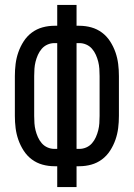

<svg xmlns="http://www.w3.org/2000/svg" viewBox="-20 -755 540 775"><path d="M211 0V-84H200Q175 -84 151.5 -90.5Q128 -97 108.5 -111.5Q89 -126 75.5 -147Q62 -168 54 -191Q46 -214 43 -238Q40 -262 40 -287V-448Q40 -473 43 -497Q46 -521 54 -544Q62 -567 75.5 -588Q89 -609 108.5 -623.5Q128 -638 151.5 -644.5Q175 -651 200 -651H211V-735H289V-651H300Q325 -651 348.5 -644.5Q372 -638 391.5 -623.5Q411 -609 424.5 -588Q438 -567 446 -544Q454 -521 457 -497Q460 -473 460 -448V-287Q460 -262 457 -238Q454 -214 446 -191Q438 -168 424.5 -147Q411 -126 391.5 -111.5Q372 -97 348.5 -90.5Q325 -84 300 -84H289V0ZM211 -154V-581H200Q185 -581 171.5 -575Q158 -569 148.5 -558Q139 -547 133 -533.5Q127 -520 123.5 -506Q120 -492 119 -477.5Q118 -463 118 -448V-287Q118 -272 119 -257.5Q120 -243 123.5 -229Q127 -215 133 -201.5Q139 -188 148.5 -177Q158 -166 171.5 -160Q185 -154 200 -154ZM289 -154H300Q315 -154 328.5 -160Q342 -166 351.5 -177Q361 -188 367 -201.5Q373 -215 376.5 -229Q380 -243 381 -257.5Q382 -272 382 -287V-448Q382 -463 381 -477.5Q380 -492 376.5 -506Q373 -520 367 -533.5Q361 -547 351.5 -558Q342 -569 328.5 -575Q315 -581 300 -581H289Z"/></svg>

Font: Iosevka Curly
Style: Regular
Weight: 400
Monospace: yes
Designer: Belleve Invis
Foundry: Belleve Invis
Version: Version 22.1.2; ttfautohint (v1.8.4)